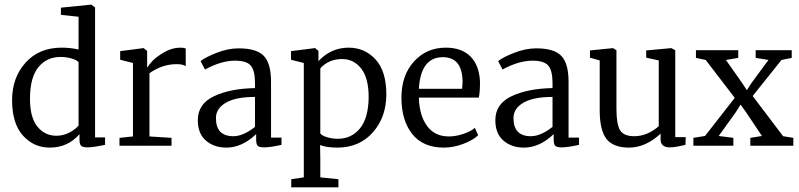

<svg xmlns="http://www.w3.org/2000/svg" viewBox="-20 -627 3437 826"><path d="M194 8Q125 8 78.5 -44Q32 -96 32 -196Q32 -293 90 -357.5Q148 -422 245 -422Q283 -422 318 -414V-555L242 -563V-594L371 -607H373L389 -595V-36H432V-4Q380 7 357 7Q338 7 330 1Q322 -5 322 -27V-50Q272 8 194 8ZM223 -43Q252 -43 278 -56.5Q304 -70 318 -87V-359Q312 -368 289 -375Q266 -382 240 -382Q182 -382 146 -339Q110 -296 109 -207Q108 -124 140 -83.5Q172 -43 223 -43Z M494 0V-34L552 -40V-356L497 -370V-407L597 -420H598L613 -408V-337H614Q622 -350 637 -366Q652 -382 686 -402Q720 -422 756 -422Q772 -422 779 -418V-342Q768 -351 740 -351Q678 -351 623 -312V-40L718 -34V0Z M831 -110Q831 -180 900.5 -213Q970 -246 1077 -248V-270Q1077 -323 1059 -344.5Q1041 -366 991 -366Q932 -366 862 -328L843 -364Q860 -379 910 -399Q960 -419 1007 -419Q1084 -419 1115 -386.5Q1146 -354 1146 -275V-35H1191V-4Q1144 7 1116 7Q1097 7 1089.5 1Q1082 -5 1082 -26V-50Q1021 8 954 8Q901 8 866 -22Q831 -52 831 -110ZM984 -41Q1026 -41 1077 -81V-210Q994 -210 951.5 -185Q909 -160 909 -119Q909 -41 984 -41Z M1642 -221Q1642 -123 1584 -57.5Q1526 8 1431 8Q1385 8 1357 -3L1358 59V136L1436 144V179H1233V144L1287 136V-356L1232 -370V-407L1334 -420H1336L1350 -408V-364Q1404 -422 1480 -422Q1549 -422 1595.5 -371.5Q1642 -321 1642 -221ZM1452 -373Q1394 -373 1358 -333V-53Q1364 -44 1386 -37Q1408 -30 1434 -30Q1492 -30 1528.5 -74.5Q1565 -119 1566 -209Q1566 -291 1534 -332Q1502 -373 1452 -373Z M1889 8Q1800 8 1753.5 -50.5Q1707 -109 1707 -207Q1707 -303 1761 -362.5Q1815 -422 1898 -422Q1966 -422 2004 -384Q2042 -346 2045 -275Q2045 -230 2040 -207H1782Q1784 -131 1817 -85.5Q1850 -40 1911 -40Q1941 -40 1973.5 -51Q2006 -62 2023 -77L2037 -45Q2015 -24 1973 -8Q1931 8 1889 8ZM1885 -381Q1790 -381 1782 -245H1968Q1970 -265 1970 -278Q1968 -381 1885 -381Z M2111 -110Q2111 -180 2180.5 -213Q2250 -246 2357 -248V-270Q2357 -323 2339 -344.5Q2321 -366 2271 -366Q2212 -366 2142 -328L2123 -364Q2140 -379 2190 -399Q2240 -419 2287 -419Q2364 -419 2395 -386.5Q2426 -354 2426 -275V-35H2471V-4Q2424 7 2396 7Q2377 7 2369.5 1Q2362 -5 2362 -26V-50Q2301 8 2234 8Q2181 8 2146 -22Q2111 -52 2111 -110ZM2264 -41Q2306 -41 2357 -81V-210Q2274 -210 2231.5 -185Q2189 -160 2189 -119Q2189 -41 2264 -41Z M2862 7Q2822 7 2822 -27V-52Q2757 8 2686 8Q2618 8 2589 -29.5Q2560 -67 2560 -152V-367L2518 -379V-410L2617 -420L2632 -411V-158Q2632 -93 2647.5 -67Q2663 -41 2709 -41Q2764 -41 2814 -84V-367L2760 -379V-410L2868 -420L2885 -411V-37H2930L2929 -4Q2885 7 2862 7Z M2963 0V-34L3013 -42L3141 -206L3016 -369L2974 -378V-411H3156V-378L3103 -369L3172 -271L3193 -239L3213 -270L3286 -369L3231 -378V-411H3386V-378L3342 -369L3218 -214L3349 -41L3393 -34V0H3208V-34L3258 -42L3189 -145L3166 -177L3146 -145L3072 -42L3135 -34V0Z"/></svg>

Font: Aikya
Style: Regular
Weight: 400
Designer: Neelakash Kshetrimayum (Latin subset based on Merriweather by Eben Sorkin)
Foundry: Brand New Type
Version: Version 1.00 b005